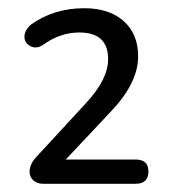

<svg xmlns="http://www.w3.org/2000/svg" viewBox="-20 -729 420 467"><path d="M310 -282H85Q71 -282 61.5 -290Q52 -298 52 -311Q52 -331 70 -349L189 -478Q243 -536 243 -585Q243 -650 173 -650Q126 -650 85 -620Q68 -609 53.5 -617Q39 -625 39.5 -640.5Q40 -656 55 -669Q111 -709 185 -709Q246 -709 281 -677.5Q316 -646 316 -592Q316 -527 249 -457L140 -341H310Q341 -341 341 -312Q341 -282 310 -282Z"/></svg>

Font: Nunito
Style: Regular
Weight: 400
Designer: Vernon Adams
Foundry: Vernon Adams
Version: Version 3.602